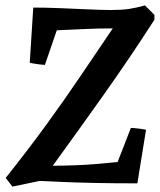

<svg xmlns="http://www.w3.org/2000/svg" viewBox="-20 -678 591 710"><path d="M26 12 1 -20Q83 -123 150 -215Q217 -307 276.5 -395Q336 -483 397 -573Q344 -573 289.5 -570.5Q235 -568 190 -566L146 -438Q141 -438 128.5 -439.5Q116 -441 104.5 -443Q93 -445 90 -446L103 -650Q145 -650 198.5 -648Q252 -646 303.5 -643.5Q355 -641 390 -641Q430 -641 457 -645Q484 -649 516 -658L551 -623V-605Q463 -468 364.5 -329Q266 -190 175 -65Q274 -66 335.5 -71.5Q397 -77 415 -79L464 -205Q472 -205 493 -202.5Q514 -200 520 -198L488 0Q402 0 329 -1.5Q256 -3 203.5 -5.5Q151 -8 127 -9Z"/></svg>

Font: Labrada SemiBold
Style: Italic
Weight: 600
Italic angle: -7°
Designer: Mercedes Jáuregui
Foundry: Omnibus-Type Team
Version: Version 1.000; ttfautohint (v1.8.4.7-5d5b)